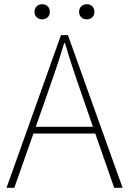

<svg xmlns="http://www.w3.org/2000/svg" viewBox="-20 -893 614 913"><path d="M393 -801C413 -801 429 -814 429 -837C429 -859 413 -873 393 -873C373 -873 356 -859 356 -837C356 -814 373 -801 393 -801ZM180 -801C201 -801 217 -814 217 -837C217 -859 201 -873 180 -873C161 -873 144 -859 144 -837C144 -814 161 -801 180 -801ZM150 -290 201 -435C232 -523 258 -597 285 -688H289C316 -597 341 -523 372 -435L422 -290ZM523 0H563L303 -726H270L11 0H48L139 -258H433Z"/></svg>

Font: Noto Sans CJK Thin
Style: Regular
Weight: 100
Designer: Ryoko NISHIZUKA (kana & ideographs); Paul D. Hunt (Latin, Greek & Cyrillic); Wenlong ZHANG (bopomofo); Sandoll Communica
Foundry: Adobe Systems Incorporated
Version: Version 1.000;PS 1;hotconv 1.0.78;makeotf.lib2.5.61930